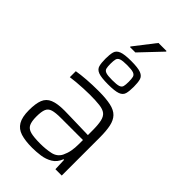

<svg xmlns="http://www.w3.org/2000/svg" viewBox="-293 -1064 1158 1158"><g transform="rotate(45 285.5 -485.0)"><path d="M234 8Q175 8 136.5 -4Q98 -16 79 -48Q60 -80 60 -139Q60 -196 73 -228.5Q86 -261 119.5 -275Q153 -289 213 -289Q228 -289 263.5 -288Q299 -287 341 -286Q383 -285 418 -284V-322Q418 -372 411.5 -401Q405 -430 388 -443.5Q371 -457 338 -461Q305 -465 253 -465Q230 -465 200 -463.5Q170 -462 141 -459.5Q112 -457 94 -454V-505Q129 -511 176 -514.5Q223 -518 275 -518Q340 -518 380.5 -509Q421 -500 442 -478Q463 -456 471 -418.5Q479 -381 479 -325V0H425L422 -77H417Q402 -38 371.5 -20Q341 -2 304.5 3Q268 8 234 8ZM251 -44Q298 -44 338 -52.5Q378 -61 396 -96Q408 -121 413 -147.5Q418 -174 418 -209V-242H229Q185 -242 161 -235Q137 -228 128 -207Q119 -186 119 -143Q119 -102 129.5 -80.5Q140 -59 168.5 -51.5Q197 -44 251 -44ZM287 -586Q230 -586 204.5 -595.5Q179 -605 173 -627Q167 -649 167 -685Q167 -721 173 -743Q179 -765 204.5 -775Q230 -785 287 -785Q345 -785 370.5 -775Q396 -765 402 -743Q408 -721 408 -685Q408 -649 402 -627Q396 -605 370.5 -595.5Q345 -586 287 -586ZM287 -622Q326 -622 342 -627.5Q358 -633 361.5 -646.5Q365 -660 365 -685Q365 -710 361.5 -724Q358 -738 342 -744Q326 -750 287 -750Q249 -750 233 -744Q217 -738 213.5 -724Q210 -710 210 -685Q210 -660 213.5 -646.5Q217 -633 233 -627.5Q249 -622 287 -622ZM222 -839V-844L326 -978H395V-973L268 -839Z"/></g></svg>

Font: Saira Light
Style: Regular
Weight: 300
Designer: Hector Gatti with collaboration of the Omnibus-Type team
Foundry: Omnibus-Type
Version: Version 1.100; ttfautohint (v1.8.3)